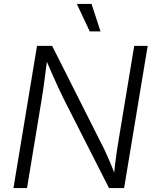

<svg xmlns="http://www.w3.org/2000/svg" viewBox="-20 -962 794 982"><path d="M48.8 0 169.4 -727.5H246.6L496.1 -232.4Q505.9 -214.4 518.3 -187.7Q530.8 -161.1 544.4 -128.7Q558.1 -96.2 571.3 -60.1L562 -59.1Q565.4 -94.2 569.3 -127.7Q573.2 -161.1 577.9 -190.9Q582.5 -220.7 586.4 -244.1L666.5 -727.5H735.4L614.7 0H537.6L303.7 -460.4Q291.5 -485.8 278.1 -514.2Q264.6 -542.5 248.8 -579.1Q232.9 -615.7 211.4 -665.5L222.7 -667.5Q216.3 -619.6 211.2 -580.8Q206.1 -542 202.1 -512.2Q198.2 -482.4 194.3 -460.9L118.2 0ZM439 -801.3 373 -941.9H448.2L494.1 -801.3Z"/></svg>

Font: Inter 16pt Light
Style: Italic
Weight: 300
Italic angle: -9.3988°
Version: Version 4.001;git-66647c0bb